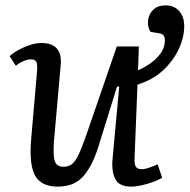

<svg xmlns="http://www.w3.org/2000/svg" viewBox="-20 -681 706 715"><path d="M195 14Q134 14 111 -26.5Q88 -67 96 -162L118 -417Q120 -443 115 -451.5Q110 -460 95 -460Q83 -460 67.5 -453.5Q52 -447 39 -436L16 -472Q38 -492 73 -506.5Q108 -521 133 -521Q214 -521 206 -438L181 -156Q177 -102 184 -81Q191 -60 216 -60Q235 -60 247.5 -69.5Q260 -79 272.5 -105Q285 -131 302 -180L415 -508H497L494 -419Q515 -428 538.5 -444Q562 -460 578 -482Q594 -504 594 -532Q594 -554 573 -557L541 -562Q531 -576 531 -597Q531 -623 548 -642Q565 -661 597 -661Q629 -661 647.5 -639.5Q666 -618 666 -584Q666 -542 645.5 -498Q625 -454 586.5 -418.5Q548 -383 492 -366L481 -91Q480 -69 486 -60Q492 -51 508 -51Q520 -51 535.5 -56.5Q551 -62 567 -69L584 -19Q562 -6 527 4Q492 14 469 14Q424 14 409.5 -14Q395 -42 399 -88L424 -358L416 -359L348 -140Q326 -67 292 -26.5Q258 14 195 14Z"/></svg>

Font: Literata 12pt
Style: Italic
Weight: 400
Italic angle: -2°
Designer: Latin by Veronika Burian and Jose Scaglione. Greek by Irene Vlachou. Cyrillic by Vera Evstafieva
Foundry: TypeTogether
Version: Version 3.002